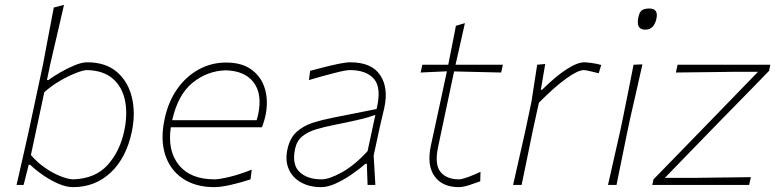

<svg xmlns="http://www.w3.org/2000/svg" viewBox="-20 -760 3190 789"><path d="M280 9Q253.5 9 222 -4.2Q190.5 -17.5 159.5 -38.5Q128.5 -59.5 104 -83H98L77 0H48Q61 -56.5 72.8 -108.5Q84.5 -160.5 98 -220.5L156.5 -494Q168.5 -558 179.5 -616.2Q190.5 -674.5 201 -729L243 -740Q229 -678 214.8 -617.8Q200.5 -557.5 186 -494L173 -431H179Q197.5 -445 226.8 -462Q256 -479 286.2 -491.5Q316.5 -504 338 -504Q414.5 -504 460.5 -464.2Q506.5 -424.5 522 -359.8Q537.5 -295 522 -220Q499.5 -112 435.5 -51.5Q371.5 9 280 9ZM280 -23Q371 -25.5 422 -81.8Q473 -138 491 -224Q505 -292 493.5 -347.8Q482 -403.5 443.2 -437Q404.5 -470.5 337 -472Q321 -471.5 290 -459.2Q259 -447 224.2 -426.5Q189.5 -406 162 -381L107 -123Q131.5 -94 163.2 -71.8Q195 -49.5 226.2 -36.8Q257.5 -24 280 -23Z M861.5 9Q783 9 730.8 -26.5Q678.5 -62 658.5 -125Q638.5 -188 656.5 -271Q671.5 -342 708 -394Q744.5 -446 796.5 -474.5Q848.5 -503 909.5 -503Q974.5 -503 1014.5 -473.2Q1054.5 -443.5 1068.8 -394.5Q1083 -345.5 1071.5 -288Q1069.5 -277 1065 -262.2Q1060.5 -247.5 1056.5 -237H682Q667.5 -141 715 -82Q762.5 -23 861.5 -23Q880.5 -23 923.5 -33.2Q966.5 -43.5 1014.5 -63L1009.5 -23Q974.5 -11 931.2 -1Q888 9 861.5 9ZM907.5 -471Q832.5 -469 772 -420.5Q711.5 -372 687.5 -266H1034.5Q1039 -279.5 1041.5 -293Q1058 -374 1022.2 -421.5Q986.5 -469 907.5 -471Z M1300.5 9Q1251 9 1216 -11Q1181 -31 1166 -66.5Q1151 -102 1161.5 -148Q1172 -194.5 1200.2 -219.2Q1228.5 -244 1267 -256Q1305.5 -268 1346.5 -276L1527.5 -312Q1548.5 -398.5 1517.2 -435.2Q1486 -472 1417.5 -472Q1401 -472 1355 -460.2Q1309 -448.5 1249.5 -431L1254.5 -469Q1277 -475 1309 -483.2Q1341 -491.5 1371.5 -497.8Q1402 -504 1419.5 -504Q1506.5 -504 1541.8 -452Q1577 -400 1559.5 -318Q1555 -297 1548.5 -271Q1542 -245 1535 -211L1515.5 -121Q1517.5 -89.5 1519 -61.8Q1520.5 -34 1522.5 0H1490.5L1487.5 -87H1481.5Q1455 -63.5 1422.5 -41.5Q1390 -19.5 1358 -5.2Q1326 9 1300.5 9ZM1301.5 -23Q1333 -23 1385.5 -52.2Q1438 -81.5 1490.5 -139L1522.5 -288Q1512 -284 1495 -278.8Q1478 -273.5 1444.2 -265.8Q1410.5 -258 1350.5 -246Q1312.5 -238.5 1279 -228.5Q1245.5 -218.5 1222.5 -200Q1199.5 -181.5 1192.5 -148Q1179 -83.5 1211 -53.2Q1243 -23 1301.5 -23Z M1865.5 9Q1797.5 9 1765.5 -36Q1733.5 -81 1750.5 -161Q1771 -257 1788.5 -336.5Q1806 -416 1816.5 -467L1708.5 -462L1715.5 -494H1822Q1830.5 -536 1838 -574.5Q1845.5 -613 1853.5 -654L1890.5 -665Q1879.5 -615.5 1871 -578Q1862.5 -540.5 1852 -494H2046.5L2039.5 -462Q1992 -463 1942.8 -464.2Q1893.5 -465.5 1846 -466.5L1780.5 -157Q1765 -84.5 1790 -53.8Q1815 -23 1866.5 -23Q1878 -23 1903.2 -32.2Q1928.5 -41.5 1954.5 -54L1953.5 -15Q1933.5 -7.5 1908.2 0.8Q1883 9 1865.5 9Z M2088.5 0Q2101.5 -56.5 2113 -108.2Q2124.5 -160 2138.5 -221L2164 -342Q2169.5 -378 2175.5 -417Q2181.5 -456 2187.5 -494L2220.5 -497L2202.5 -391H2207.5Q2263 -446 2307.8 -475Q2352.5 -504 2381.5 -504Q2390 -504 2411 -501.2Q2432 -498.5 2450.5 -493L2440.5 -459Q2422 -463.5 2403.8 -467.8Q2385.5 -472 2379.5 -472Q2355.5 -472 2307.8 -438Q2260 -404 2194.5 -338L2169 -221.5Q2156.5 -159.5 2145.8 -108Q2135 -56.5 2123.5 0Z M2478.5 0Q2491.5 -56.5 2503 -108.5Q2514.5 -160.5 2528.5 -221L2539 -271Q2551.5 -332.5 2562 -385.2Q2572.5 -438 2583.5 -494L2620 -495.5Q2607.5 -439.5 2595.2 -385.8Q2583 -332 2569 -271L2558.5 -221Q2546 -160.5 2535.5 -108.5Q2525 -56.5 2513.5 0ZM2631.5 -638Q2590.5 -638 2604.5 -694Q2609 -713 2619.8 -719Q2630.5 -725 2648.5 -725Q2686.5 -725 2677.5 -683Q2667.5 -638 2631.5 -638Z M2660.5 0 2665.5 -23Q2725 -84 2781 -141.5Q2837 -199 2885.5 -249L3095 -465H2998.5Q2969 -464.5 2928 -464Q2887 -463.5 2842.2 -463Q2797.5 -462.5 2757.5 -462L2764.5 -494H3145.5L3140.5 -469Q3114.5 -442 3078.8 -405.5Q3043 -369 3004.8 -329.8Q2966.5 -290.5 2931.5 -255L2712 -29H2830.5Q2860.5 -29.5 2901.2 -30Q2942 -30.5 2985 -31Q3028 -31.5 3065.5 -32L3058.5 0Z"/></svg>

Font: Commissioner Loud Thin
Style: Italic
Weight: 100
Italic angle: -12°
Designer: Kostas Bartsokas
Foundry: Kostas Bartsokas
Version: Version 1.000; ttfautohint (v1.8.3)